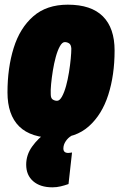

<svg xmlns="http://www.w3.org/2000/svg" viewBox="-20 -581 520 821"><path d="M216 9Q112 9 62 -40.5Q12 -90 12 -186Q12 -291 38.5 -376Q65 -461 122 -511Q179 -561 270 -561Q370 -561 420 -511Q470 -461 470 -365Q470 -260 443 -175.5Q416 -91 360 -41Q304 9 216 9ZM224 -150Q235 -150 245 -168Q255 -186 262.5 -213.5Q270 -241 275 -272Q280 -303 282.5 -330Q285 -357 285 -373Q284 -390 275.5 -395.5Q267 -401 257 -401Q246 -401 236 -383Q226 -365 218.5 -337.5Q211 -310 206 -279Q201 -248 198.5 -221Q196 -194 197 -178Q197 -161 205.5 -155.5Q214 -150 224 -150ZM180 -16 285 0Q271 8 261 23Q251 38 251 54Q251 73 272 73Q277 73 282 72Q287 71 288 71L273 206Q256 212 239 216Q222 220 204 220Q152 220 122 194Q92 168 92 123Q92 81 117.5 45.5Q143 10 180 -16Z"/></svg>

Font: Georama Semi Condensed Black
Style: Italic
Weight: 900
Width: 4
Italic angle: -9°
Designer: Jean-Baptiste Levee
Foundry: Production Type
Version: Version 1.000